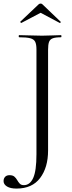

<svg xmlns="http://www.w3.org/2000/svg" viewBox="-66 -824 408 1087"><path d="M279.6 -625Q281.8 -625 281.8 -619Q281.8 -613 279.6 -613Q248.2 -613 232.4 -607Q216.6 -601 211.4 -586Q206.2 -571 206.2 -542V28Q206.2 124 161.1 183.8Q116 243.6 27.4 243.6Q-7.2 243.6 -26.5 231.7Q-45.8 219.8 -45.8 201.2Q-45.8 186.4 -37 177.1Q-28.2 167.8 -12.2 167.8Q6.2 167.8 15.6 176.1Q25 184.4 31.3 195.6Q37.6 206.8 45.7 215.5Q53.8 224.2 69 224.2Q103.6 224.2 122 183.5Q140.4 142.8 140.4 49.2V-544Q140.4 -573 133.2 -587.5Q126 -602 105.2 -607.5Q84.4 -613 42 -613Q40 -613 40 -619Q40 -625 42 -625Q71.4 -625 104 -623.5Q136.6 -622 172.2 -622Q204.8 -622 231.5 -623.5Q258.2 -625 279.6 -625ZM49 -701.2 152 -798.8Q157 -803.8 164 -803.8Q171 -803.8 175 -798.8L277 -701.2Q280 -700.2 277 -696.7Q274 -693.2 272 -694.2L164 -751.6L55 -694.2Q54 -693.2 50.5 -696.7Q47 -700.2 49 -701.2Z"/></svg>

Font: Cormorant Light
Style: Regular
Weight: 300
Designer: Christian Thalmann (Catharsis Fonts)
Foundry: Catharsis Fonts
Version: Version 4.000